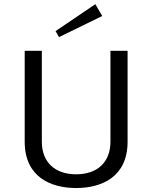

<svg xmlns="http://www.w3.org/2000/svg" viewBox="-20 -897 740 933"><path d="M476.7 -819.2 443.3 -876.7 250 -745.8 266.7 -716.7ZM100 -650V-208.3C100 -37.5 225.8 16.7 350 16.7C474.2 16.7 600 -37.5 600 -208.3V-650H516.7V-208.3C516.7 -109.2 453.3 -50 350 -50C246.7 -50 183.3 -109.2 183.3 -208.3V-650Z"/></svg>

Font: BoonHome
Style: Book
Weight: 400
Designer: Sungsit Sawaiwan
Foundry: Sungsit Sawaiwan
Version: Version 0.2